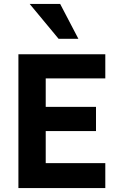

<svg xmlns="http://www.w3.org/2000/svg" viewBox="-20 -950 601 970"><path d="M73 0H512V-126H211V-288H465V-410H211V-554H512V-676H73ZM276 -754H376L284 -930H130Z"/></svg>

Font: Fog Sans
Style: Bold
Weight: 700
Foundry: Intel Corporation
Version: Version 1.00